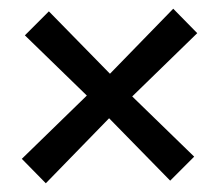

<svg xmlns="http://www.w3.org/2000/svg" viewBox="-20 -584 502 440"><path d="M92 -558 232 -415 377 -564 432 -508 283 -363 425 -225 370 -170 230 -313 85 -164 30 -220 179 -365 37 -503Z"/></svg>

Font: NT Somic
Style: Regular
Weight: 400
Designer: Ravid Balaliev — lead type designer, mastering
Michael Voronin — secret advisor, marketing
Ivan Kovalenko — best boy
Foundry: NT Type
Version: Version 0.7